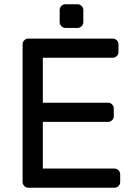

<svg xmlns="http://www.w3.org/2000/svg" viewBox="-20 -881 632 901"><path d="M86 0ZM517 -90Q528 -90 536 -82Q544 -74 544 -63V-27Q544 -16 536 -8Q528 0 517 0H113Q102 0 94 -8Q86 -16 86 -27V-673Q86 -684 94 -692Q102 -700 113 -700H509Q520 -700 528 -692Q536 -684 536 -673V-637Q536 -626 528 -618Q520 -610 509 -610H181V-399H487Q498 -399 506 -391Q514 -383 514 -372V-336Q514 -325 506 -317Q498 -309 487 -309H181V-90ZM371 -777Q371 -766 363 -758Q355 -750 344 -750H287Q276 -750 268 -758Q260 -766 260 -777V-834Q260 -845 268 -853Q276 -861 287 -861H344Q355 -861 363 -853Q371 -845 371 -834Z"/></svg>

Font: Rubik
Style: Regular
Weight: 400
Designer: Hubert & Fischer
Foundry: Hubert & Fischer
Version: Version 1.002; ttfautohint (v1.6)